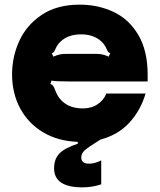

<svg xmlns="http://www.w3.org/2000/svg" viewBox="-20 -599 688 827"><path d="M285 -248Q219 -248 202 -252L197 -237Q205 -235 209 -229Q213 -223 218 -210Q227 -187 237 -175Q271 -132 337 -132Q374 -132 400.5 -150Q427 -168 438 -196H607Q586 -124 537.5 -71Q489 -18 413 2Q361 34 345.5 48Q330 62 330 79Q330 106 364 106Q388 106 416 92V195Q377 208 335 208Q213 208 213 126Q213 86 235.5 62.5Q258 39 315 20V12Q230 9 166 -29Q102 -67 67 -132Q32 -197 32 -279Q32 -355 63.5 -423.5Q95 -492 160.5 -535.5Q226 -579 323 -579Q402 -579 468.5 -548Q535 -517 575.5 -449Q616 -381 616 -277V-248ZM218 -386Q215 -379 212.5 -375.5Q210 -372 203 -370L210 -355Q228 -363 240 -365Q252 -367 267 -367H391Q406 -367 418 -365Q430 -363 448 -355L455 -370Q448 -372 445.5 -375.5Q443 -379 440 -386Q433 -404 419 -418Q386 -451 329 -451Q272 -451 239 -418Q225 -404 218 -386Z"/></svg>

Font: Open Sauce Sans Black
Style: Regular
Weight: 900
Designer: Alfredo Marco Pradil
Foundry: Creative Sauce Fz LLC
Version: Version 1.477